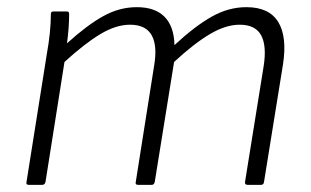

<svg xmlns="http://www.w3.org/2000/svg" viewBox="-20 -516 869 536"><path d="M60 0Q52 0 54 -8L111 -367Q116 -394 119 -423Q122 -452 122 -477Q122 -484 129 -484H167Q173 -484 173 -477Q173 -458 171.5 -437.5Q170 -417 167 -395Q222 -445 267.5 -470.5Q313 -496 362 -496Q413 -496 439.5 -469Q466 -442 467 -390Q524 -443 571 -469.5Q618 -496 668 -496Q731 -496 756.5 -455Q782 -414 770 -336L717 -8Q716 0 709 0H671Q663 0 664 -8L716 -331Q725 -388 709 -417.5Q693 -447 649 -447Q610 -447 565.5 -420.5Q521 -394 466 -343L412 -8Q411 -4 409 -2Q407 0 404 0H365Q357 0 359 -8L410 -331Q420 -388 403.5 -417.5Q387 -447 343 -447Q304 -447 260.5 -421Q217 -395 160 -343L107 -8Q105 0 98 0Z"/></svg>

Font: Sofia Sans Light
Style: Italic
Weight: 300
Italic angle: -9°
Version: Version 4.100-B